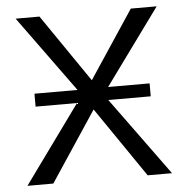

<svg xmlns="http://www.w3.org/2000/svg" viewBox="-49 -706 730 754"><g transform="rotate(-5 316.0 -329.0)"><path d="M29 0 273 -337 40 -658H134L317 -391L494 -658H596L358 -331L599 0H503L314 -276L131 0ZM88 -307V-358H303V-307ZM327 -308V-359H542V-308Z"/></g></svg>

Font: Ysabeau Office Medium
Style: Regular
Weight: 500
Designer: Christian Thalmann (Catharsis Fonts)
Version: Version 2.001;gftools[0.9.30]; featfreeze: tnum,lnum,ss02